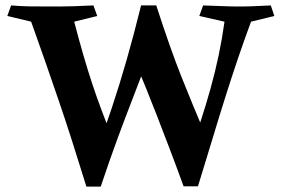

<svg xmlns="http://www.w3.org/2000/svg" viewBox="-20 -680 1040 709"><path d="M325 -660 339 -621 254 -600Q272 -531 288 -476Q304 -421 320 -372.5Q336 -324 354.5 -274.5Q373 -225 396 -166L352 9H299Q270 -85 245 -163Q220 -241 196 -311Q172 -381 147.5 -451.5Q123 -522 95 -600L7 -621L21 -660Q56 -657 87 -656.5Q118 -656 167 -656Q215 -656 252.5 -657Q290 -658 325 -660ZM557 -660 538 -494Q504 -404 473.5 -325.5Q443 -247 413.5 -167Q384 -87 352 9L324 -92Q363 -192 392.5 -280.5Q422 -369 448 -460Q474 -551 501 -660ZM557 -660Q584 -577 606 -514.5Q628 -452 649 -399Q670 -346 693 -290.5Q716 -235 745 -166L690 -26L658 8Q627 -77 602.5 -141Q578 -205 557.5 -258Q537 -311 516 -362.5Q495 -414 469 -473L501 -660ZM980 -660 993 -621 907 -600Q881 -530 858.5 -463.5Q836 -397 813.5 -326Q791 -255 766.5 -173.5Q742 -92 711 8H658L683 -125Q722 -227 757 -351.5Q792 -476 809 -600L716 -621L730 -660Q764 -659 797.5 -657.5Q831 -656 864 -656Q899 -656 926 -657.5Q953 -659 980 -660Z"/></svg>

Font: Alkalami
Style: Regular
Weight: 400
Designer: Becca Hirsbrunner Spalinger
Foundry: SIL International
Version: Version 2.000